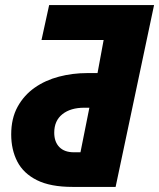

<svg xmlns="http://www.w3.org/2000/svg" viewBox="-20 -734 625 754"><path d="M265 0Q178 0 125 -26.5Q72 -53 48 -99.5Q24 -146 24 -206Q24 -269 49 -314.5Q74 -360 116 -389.5Q158 -419 211.5 -433Q265 -447 322 -447H363L387 -577H143L173 -714H585L434 0ZM270 -136H296L331 -311H311Q257 -311 225 -285.5Q193 -260 193 -213Q193 -177 213 -156.5Q233 -136 270 -136Z"/></svg>

Font: Noto Sans Disp ExtBd
Style: Italic
Weight: 800
Italic angle: -12°
Designer: Monotype Design Team
Foundry: Monotype Imaging Inc.
Version: Version 2.000;GOOG;noto-source:20170915:90ef993387c0